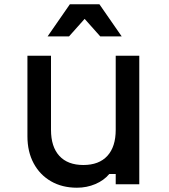

<svg xmlns="http://www.w3.org/2000/svg" viewBox="-20 -860 790 896"><path d="M630 -600V0H520V-48H490Q465 -18 425 -1Q385 16 339 16Q270 16 218 -14Q166 -44 137 -98Q108 -152 108 -224V-600H218V-254Q218 -175 257 -132.5Q296 -90 369 -90Q442 -90 481 -132.5Q520 -175 520 -254V-600ZM202 -690 306 -840H444L548 -690H448L342 -809H408L302 -690Z"/></svg>

Font: Martian Mono SemiExpanded
Style: Regular
Weight: 400
Width: 6
Monospace: yes
Designer: Roman Shamin
Foundry: Evil Martians
Version: Version 1.000